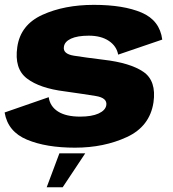

<svg xmlns="http://www.w3.org/2000/svg" viewBox="-20 -618 730 810"><path d="M296.5 5Q418.5 5 515.2 -39.8Q612 -84.5 627.5 -186Q640.5 -277 584.8 -315Q529 -353 416.5 -366Q339 -375.5 292 -383Q245 -390.5 249.5 -420Q252 -442 279.2 -454.8Q306.5 -467.5 354.5 -467.5Q406.5 -467.5 439.2 -445.5Q472 -423.5 478.5 -387.5L664.5 -451Q654 -532 577.5 -564.8Q501 -597.5 376 -597.5Q251.5 -597.5 159 -555.5Q66.5 -513.5 53 -420Q39.5 -328 93.8 -286.8Q148 -245.5 253.5 -232.5Q335 -221 384 -213Q433 -205 428.5 -174.5Q425 -152.5 396 -139.2Q367 -126 318 -126Q258.5 -126 224.8 -147.5Q191 -169 185.5 -208L-0.5 -143.5Q13 -62.5 93.8 -28.8Q174.5 5 296.5 5ZM177 172H244.5L339.5 29H230.5Z"/></svg>

Font: Anybody UltraCondensed Thin ExtraBold
Style: Italic
Weight: 800
Italic angle: -10°
Version: Version 1.111